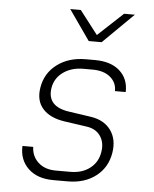

<svg xmlns="http://www.w3.org/2000/svg" viewBox="-55 -831 710 888"><g transform="rotate(5 300.0 -387.5)"><path d="M226 10Q151 10 109 -30.5Q67 -71 70 -135H120Q121 -92 151.5 -63.5Q182 -35 234 -35H301Q356 -35 392.5 -63.5Q429 -92 436 -140Q443 -183 422 -213.5Q401 -244 358 -250L254 -265Q186 -275 152.5 -312.5Q119 -350 129 -411Q140 -479 194 -519.5Q248 -560 327 -560H369Q444 -560 485 -523Q526 -486 524 -425H474Q475 -464 445 -489.5Q415 -515 362 -515H320Q264 -515 225.5 -487Q187 -459 180 -412Q168 -327 270 -312L372 -297Q435 -288 466 -245.5Q497 -203 487 -140Q476 -71 423.5 -30.5Q371 10 293 10ZM333 -645 235 -785H284L368 -676L485 -785H535L393 -645Z"/></g></svg>

Font: NKDuy Mono Thin
Style: Italic
Weight: 100
Italic angle: -9°
Monospace: yes
Designer: NKDuy
Foundry: NKDuy
Version: Version 2.251; ttfautohint (v1.8.4.7-5d5b)